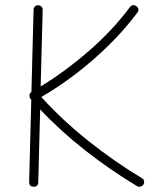

<svg xmlns="http://www.w3.org/2000/svg" viewBox="-20 -702 637 740"><path d="M109.9 17.6Q92.3 17.6 92.3 -0.5L100.6 -317.4Q98.6 -319.3 97.2 -321.3Q92.8 -326.7 93.5 -335.2Q94.2 -343.8 101.1 -347.2L109.4 -664.6Q109.4 -671.9 114.5 -677Q119.6 -682.1 127.4 -681.6Q134.8 -681.6 139.9 -676.5Q145 -671.4 144.5 -664.1L136.7 -368.7Q230.5 -425.8 322.3 -505.4Q414.1 -585 480.5 -674.3Q484.9 -680.7 492.2 -681.9Q499.5 -683.1 505.4 -678.2Q519.5 -667.5 509.3 -653.3Q460.9 -588.4 399.9 -528.3Q338.9 -468.3 272 -417.2Q205.1 -366.2 139.2 -328.1Q220.2 -238.8 320.8 -158.7Q421.4 -78.6 527.3 -15.1Q533.7 -11.7 535.2 -4.2Q536.6 3.4 532.7 9.3Q528.8 15.6 521.5 17.3Q514.2 19 507.8 15.1Q407.7 -44.9 311.3 -120.1Q214.8 -195.3 134.8 -280.3L127.4 0Q127.4 17.6 109.9 17.6Z"/></svg>

Font: Mikhak-DS2-FD ExtraLight
Style: Regular
Weight: 200
Designer: Amin Abedi
Version: Version 3.2